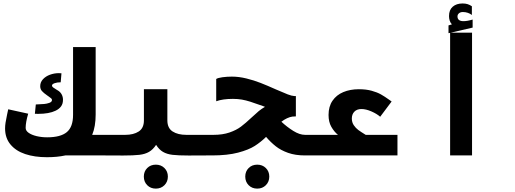

<svg xmlns="http://www.w3.org/2000/svg" viewBox="-20 -918 3040 1134"><path d="M10 -159.5Q10 -176 12.8 -193.8Q15.5 -211.5 22 -242L28.5 -272.5L146.5 -246.5Q131.5 -195.5 131.5 -162.5Q131.5 -146 149.2 -133.5Q167 -121 196.2 -114Q225.5 -107 258.5 -107Q338 -107 374.8 -137.8Q411.5 -168.5 411.5 -239.5V-640H545V-241.5Q545 -171.5 524.5 -121.5H601.5V0H366Q318 10.5 257 10.5Q184.5 10.5 129 -8Q73.5 -26.5 41.8 -64.8Q10 -103 10 -159.5ZM287 -327.5Q287 -332.5 282.5 -336.8Q278 -341 267 -348.5L258.5 -354.5Q237.5 -369 227.5 -380.5Q217.5 -392 217.5 -409Q217.5 -432.5 233.8 -450Q250 -467.5 275.5 -476.8Q301 -486 328 -486Q333 -486 343 -485L338.5 -432Q317.5 -432 302.2 -426.5Q287 -421 287 -412.5Q287 -407 293.5 -401.8Q300 -396.5 313 -389Q314 -388.5 326 -381Q338.5 -372 345.2 -358.5Q352 -345 352 -328.5Q352 -305 340.5 -289.5Q329 -274 308 -264Q269.5 -245.5 205 -245.5Q192.5 -245.5 186 -246L191.5 -301Q225.5 -302.5 240.8 -303.8Q256 -305 271.5 -310.5Q287 -316 287 -327.5Z M829.5 125Q829.5 94.5 849.5 74.5Q869.5 54.5 900.5 54.5Q931 54.5 951.2 74.5Q971.5 94.5 971.5 125Q971.5 155.5 951.2 175.8Q931 196 900.5 196Q869.5 196 849.5 175.8Q829.5 155.5 829.5 125ZM830 -207V-391H968.5V-207Q968.5 -161.5 999.5 -141.5Q1030.5 -121.5 1080.5 -121.5H1201.5V0L1094 0.5Q1033 0.5 999.2 -3.5Q965.5 -7.5 942.5 -21Q919.5 -34.5 902 -62.5Q883.5 -34.5 860.2 -21Q837 -7.5 803 -3.5Q769 0.5 707 0.5L598.5 0V-121.5H719.5Q769 -121.5 799.5 -141.5Q830 -161.5 830 -207Z M1196.5 -121.5H1240.5Q1295 -121.5 1335.5 -135.5Q1376 -149.5 1403.2 -170Q1430.5 -190.5 1465.5 -223.5Q1491.5 -248 1508.2 -261.8Q1525 -275.5 1545 -287Q1536 -290 1532 -292Q1483 -309.5 1457.8 -317.5Q1432.5 -325.5 1408.5 -329.8Q1384.5 -334 1355.5 -334Q1296 -334 1257 -320V-451.5Q1266.5 -458 1293.8 -461.8Q1321 -465.5 1349.5 -465.5Q1391 -465.5 1435.8 -454.5Q1480.5 -443.5 1519.2 -428.2Q1558 -413 1610.5 -389.5Q1656 -369.5 1679.5 -360.5Q1703 -351.5 1719.5 -350.5H1727.5V-230.5L1707.5 -229.5Q1692.5 -227.5 1675.2 -219.5Q1658 -211.5 1642 -199Q1674.5 -168.5 1712 -145Q1749.5 -121.5 1782 -121.5H1799.5L1801.5 0H1781Q1724.5 0 1681.5 -15.2Q1638.5 -30.5 1608.8 -54Q1579 -77.5 1551.5 -109.5Q1520.5 -79 1484.5 -56Q1448.5 -33 1386 -16.5Q1323.5 0 1232 0H1196.5ZM1428.5 125Q1428.5 94.5 1448.5 74.5Q1468.5 54.5 1499.5 54.5Q1530 54.5 1550.2 74.5Q1570.5 94.5 1570.5 125Q1570.5 155.5 1550.2 175.8Q1530 196 1499.5 196Q1468.5 196 1448.5 175.8Q1428.5 155.5 1428.5 125Z M1797.5 -121.5H1976Q1953 -140.5 1936.8 -169.2Q1920.5 -198 1920.5 -239Q1920.5 -289 1943.8 -323Q1967 -357 2007.5 -374Q2048 -391 2099.5 -391Q2142.5 -391 2175 -382Q2207.5 -373 2229.8 -360.5Q2252 -348 2280.5 -327.5L2293 -318.5L2225.5 -228.5Q2205.5 -246 2173.5 -260Q2141.5 -274 2114.5 -274Q2088 -274 2073 -258.5Q2058 -243 2058 -218Q2058 -195.5 2069.5 -178.5Q2081 -161.5 2096.2 -150.2Q2111.5 -139 2140 -121.5H2327.5V0H1797.5Z M2629 -768 2649 -774Q2640 -783.5 2636 -796.5Q2632 -809.5 2632 -823Q2632 -859.5 2654 -878.5Q2676 -897.5 2712 -897.5Q2729 -897.5 2741.8 -893.5Q2754.5 -889.5 2767 -881V-829.5Q2757 -837.5 2743.2 -842.2Q2729.5 -847 2714 -847Q2699.5 -847 2690.8 -839.5Q2682 -832 2682 -821Q2682 -793 2717.5 -793Q2740 -793 2771.5 -802.5V-755L2642 -725H2768V0H2638.5V-724L2629 -722Z"/></svg>

Font: JuliaMono ExtraBold
Style: Regular
Weight: 800
Monospace: yes
Designer: cormullion
Foundry: corm
Version: Version 0.055; ttfautohint (v1.8.4)